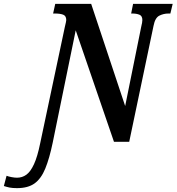

<svg xmlns="http://www.w3.org/2000/svg" viewBox="-158 -734 914 994"><path d="M-70 240Q-93 240 -108 237Q-123 234 -138 229L-124 176Q-114 180 -98 183Q-82 186 -70 186Q-43 186 -21.5 170.5Q0 155 18 116Q36 77 50 8L178 -596Q181 -609 183 -617.5Q185 -626 185 -630Q185 -652 169 -658Q153 -664 127 -664H117L128 -714H314L490 -185L573 -595Q579 -619 579 -630Q579 -652 563.5 -658Q548 -664 527 -664H521L531 -714H736L724 -664H714Q689 -664 667 -653Q645 -642 637 -601L511 0H432L234 -577L115 4Q98 86 76.5 138.5Q55 191 21 215.5Q-13 240 -70 240Z"/></svg>

Font: Noto Serif ExtraCondensed
Style: Bold Italic
Weight: 700
Width: 2
Italic angle: -12°
Designer: Monotype Design Team
Foundry: Monotype Imaging Inc.
Version: Version 2.013; ttfautohint (v1.8.4.7-5d5b)